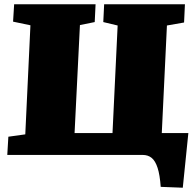

<svg xmlns="http://www.w3.org/2000/svg" viewBox="-20 -723 908 896"><path d="M328 -102H505L529 -604L462 -620L466 -703H843L839 -618L759 -604L735 -102H859L833 153L730 149Q726 93 715.5 60.5Q705 28 688 14Q671 0 646 0H14L19 -85L98 -96L122 -605L41 -622L46 -703H426L422 -620L353 -606Z"/></svg>

Font: Literata 18pt Black
Style: Italic
Weight: 900
Italic angle: -2°
Designer: Latin by Veronika Burian and Jose Scaglione. Greek by Irene Vlachou. Cyrillic by Vera Evstafieva
Foundry: TypeTogether
Version: Version 3.103;gftools[0.9.29]